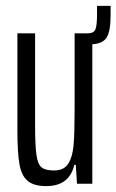

<svg xmlns="http://www.w3.org/2000/svg" viewBox="-20 -623 395 651"><path d="M355 -603V-572Q355 -518 342 -496.5Q329 -475 293 -473V0H241L237 -64H232Q215 8 137 8Q95 8 74 -9.5Q53 -27 46 -66Q39 -105 39 -181V-510H99V-201Q99 -130 103.5 -98Q108 -66 121 -55.5Q134 -45 163 -45Q197 -45 211.5 -68Q226 -91 229.5 -131Q233 -171 233 -253V-510H277Q298 -510 303.5 -523.5Q309 -537 309 -574V-603Z"/></svg>

Font: Saira Ultra Condensed
Style: Regular
Weight: 400
Width: 1
Designer: Hector Gatti with collaboration of the Omnibus-Type team
Foundry: Omnibus-Type
Version: Version 1.001; ttfautohint (v1.8)